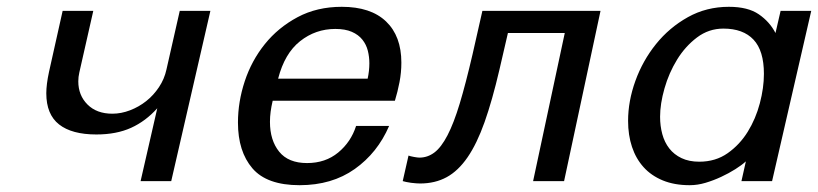

<svg xmlns="http://www.w3.org/2000/svg" viewBox="-20 -532 2403 564"><path d="M164 -500H254L213 -319Q210 -306 210 -293Q210 -252 237 -225Q264 -198 310 -198Q336 -198 362 -208Q388 -218 409.5 -235Q431 -252 447 -276Q463 -300 469 -328L508 -500H598L483 0H393L442 -214Q408 -176 365 -156.5Q322 -137 263 -137Q191 -137 153.5 -166.5Q116 -196 116 -258Q116 -284 124 -321Z M679 -172Q679 -233 699 -293.5Q719 -354 758 -402.5Q797 -451 854 -481.5Q911 -512 984 -512Q1069 -512 1114 -469Q1159 -426 1159 -348Q1159 -319 1153.5 -290.5Q1148 -262 1140 -236H781Q777 -219 775 -204Q773 -189 773 -174Q773 -120 800 -86.5Q827 -53 882 -53Q936 -53 973.5 -84Q1011 -115 1026 -162H1123Q1089 -83 1022 -35.5Q955 12 860 12Q764 12 721.5 -37.5Q679 -87 679 -172ZM1060 -301Q1065 -324 1065 -346Q1065 -365 1060.5 -383Q1056 -401 1044.5 -415.5Q1033 -430 1013.5 -438.5Q994 -447 965 -447Q907 -447 861.5 -411Q816 -375 797 -301Z M1180 -75Q1185 -73 1196 -71Q1207 -69 1212 -69Q1236 -69 1256 -84Q1276 -99 1294.5 -134.5Q1313 -170 1330.5 -228Q1348 -286 1368 -372L1397 -500H1744L1637 0H1546L1639 -435H1472L1447 -327Q1426 -237 1403.5 -173.5Q1381 -110 1353.5 -70Q1326 -30 1292 -11.5Q1258 7 1214 7Q1210 7 1202.5 6.5Q1195 6 1187.5 5Q1180 4 1173 2.5Q1166 1 1163 0Z M1825 -177Q1825 -235 1846.5 -294.5Q1868 -354 1907 -402.5Q1946 -451 2000.5 -481.5Q2055 -512 2121 -512Q2177 -512 2209 -490Q2241 -468 2258 -435L2273 -500H2363L2248 0H2158L2171 -58Q2159 -47 2140 -35Q2121 -23 2098.5 -12.5Q2076 -2 2052.5 5Q2029 12 2006 12Q1961 12 1927 -2Q1893 -16 1870.5 -41Q1848 -66 1836.5 -100.5Q1825 -135 1825 -177ZM1919 -189Q1919 -162 1925.5 -138Q1932 -114 1946 -96Q1960 -78 1982 -67.5Q2004 -57 2034 -57Q2082 -57 2117.5 -82Q2153 -107 2176.5 -145Q2200 -183 2212 -228.5Q2224 -274 2224 -315Q2224 -383 2193.5 -415.5Q2163 -448 2105 -448Q2062 -448 2027.5 -422Q1993 -396 1969 -357Q1945 -318 1932 -272.5Q1919 -227 1919 -189Z"/></svg>

Font: Perun
Style: Italic
Weight: 400
Italic angle: -12°
Foundry: Copyright (c) Stefan Peev, Context Ltd, 2016
Version: Version 1.027